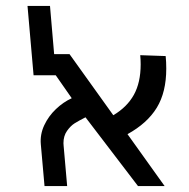

<svg xmlns="http://www.w3.org/2000/svg" viewBox="-20 -629 640 649"><path d="M542 -397Q542 -419.5 540 -439.5L454 -442.5Q455.5 -427 455.5 -411.5Q455.5 -350 432.5 -308.5Q409.5 -267 363 -239.5L215 -446H163L149 -609H73L93.5 -374.5H168.5L222.5 -297Q194 -284 169 -260.2Q144 -236.5 129.5 -205.5Q115 -174.5 118 -141L130.5 0H207L195 -137L194.5 -145Q194.5 -169.5 206.5 -186.5Q218.5 -203.5 232 -212Q245.5 -220.5 269 -232.5L446.5 0H536.5L411 -175.5Q478 -212.5 510 -265Q542 -317.5 542 -397Z"/></svg>

Font: JuliaMono Light
Style: Italic
Weight: 300
Italic angle: -9°
Monospace: yes
Designer: cormullion
Foundry: corm
Version: Version 0.054; ttfautohint (v1.8.4)